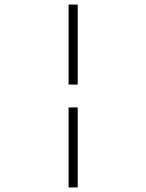

<svg xmlns="http://www.w3.org/2000/svg" viewBox="-20 -720 640 840"><path d="M320 -700V-350H280V-700ZM320 -250V100H280V-250Z"/></svg>

Font: Fliege Mono Thin
Style: Regular
Weight: 100
Version: Version 0.020;Glyphs 3.3 (3306)